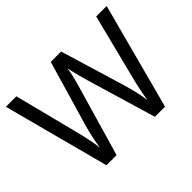

<svg xmlns="http://www.w3.org/2000/svg" viewBox="-145 -967 1219 1219"><g transform="rotate(-45 465.0 -357.0)"><path d="M917 -714 727 0H636L497 -468Q489 -497 481 -526Q473 -555 468 -577.5Q463 -600 461 -609Q460 -596 450.5 -553.5Q441 -511 427 -465L292 0H201L12 -714H106L217 -278Q229 -232 237.5 -189Q246 -146 251 -108Q256 -147 266 -193Q276 -239 289 -283L415 -714H508L639 -280Q653 -234 663 -188.5Q673 -143 678 -108Q683 -145 692 -188.5Q701 -232 713 -279L823 -714Z"/></g></svg>

Font: Noto Sans
Style: Regular
Weight: 400
Designer: Monotype Design Team
Foundry: Monotype Imaging Inc.
Version: Version 2.007